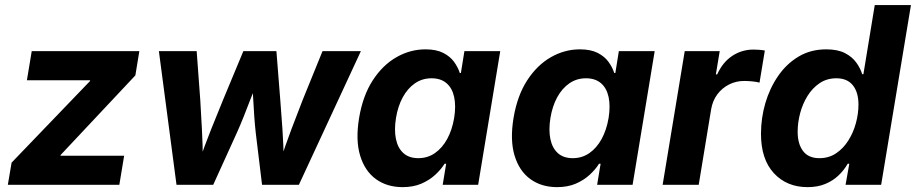

<svg xmlns="http://www.w3.org/2000/svg" viewBox="-20 -748 3707 777"><path d="M11.7 0 26.9 -89.8 344.2 -419.9 344.7 -423.3H88.9L108.4 -541H543.9L527.8 -442.9L225.6 -121.1L224.6 -117.7H482.4L462.9 0Z M694.3 0 623 -541H775.9L790.5 -342.8Q793.5 -288.1 797.1 -225.3Q800.8 -162.6 800.8 -88.4H783.7Q809.1 -161.1 834.2 -224.1Q859.4 -287.1 882.3 -342.8L964.8 -541H1098.6L1114.3 -342.8Q1118.7 -288.1 1123 -225.3Q1127.4 -162.6 1128.4 -88.4H1111.3Q1135.3 -161.1 1158.9 -223.9Q1182.6 -286.6 1204.6 -342.8L1285.2 -541H1440.4L1189.5 0H1040.5L1015.1 -209.5Q1011.7 -239.7 1009 -276.6Q1006.3 -313.5 1004.4 -352.5Q1002.4 -391.6 999.5 -426.3H1025.4Q1011.2 -392.1 996.3 -353.3Q981.4 -314.5 966.6 -277.1Q951.7 -239.7 938 -209.5L842.8 0Z M1609.4 9.3Q1545.9 9.3 1501 -23.4Q1456.1 -56.2 1437.3 -118.7Q1418.5 -181.2 1433.1 -270Q1448.2 -360.8 1488.5 -422.9Q1528.8 -484.9 1584.5 -516.6Q1640.1 -548.3 1701.7 -548.3Q1745.6 -548.3 1773.7 -533.9Q1801.8 -519.5 1817.6 -497.6Q1833.5 -475.6 1840.8 -452.6H1845.2L1859.4 -541H2004.4L1915 0H1771.5L1785.6 -85.4H1779.3Q1764.6 -62 1741 -40.3Q1717.3 -18.6 1684.8 -4.6Q1652.3 9.3 1609.4 9.3ZM1672.9 -107.9Q1710.4 -107.9 1740 -128.4Q1769.5 -148.9 1789.6 -185.3Q1809.6 -221.7 1817.9 -270.5Q1825.7 -319.3 1817.9 -355.5Q1810.1 -391.6 1786.9 -411.4Q1763.7 -431.2 1726.6 -431.2Q1688.5 -431.2 1658.9 -410.6Q1629.4 -390.1 1609.9 -354.2Q1590.3 -318.4 1582.5 -270.5Q1574.7 -222.2 1582.3 -185.5Q1589.8 -148.9 1612.5 -128.4Q1635.3 -107.9 1672.9 -107.9Z M2234.4 9.3Q2170.9 9.3 2126 -23.4Q2081.1 -56.2 2062.3 -118.7Q2043.5 -181.2 2058.1 -270Q2073.2 -360.8 2113.5 -422.9Q2153.8 -484.9 2209.5 -516.6Q2265.1 -548.3 2326.7 -548.3Q2370.6 -548.3 2398.7 -533.9Q2426.8 -519.5 2442.6 -497.6Q2458.5 -475.6 2465.8 -452.6H2470.2L2484.4 -541H2629.4L2540 0H2396.5L2410.6 -85.4H2404.3Q2389.6 -62 2366 -40.3Q2342.3 -18.6 2309.8 -4.6Q2277.3 9.3 2234.4 9.3ZM2297.9 -107.9Q2335.4 -107.9 2365 -128.4Q2394.5 -148.9 2414.6 -185.3Q2434.6 -221.7 2442.9 -270.5Q2450.7 -319.3 2442.9 -355.5Q2435.1 -391.6 2411.9 -411.4Q2388.7 -431.2 2351.6 -431.2Q2313.5 -431.2 2283.9 -410.6Q2254.4 -390.1 2234.9 -354.2Q2215.3 -318.4 2207.5 -270.5Q2199.7 -222.2 2207.3 -185.5Q2214.8 -148.9 2237.5 -128.4Q2260.3 -107.9 2297.9 -107.9Z M2661.6 0 2751 -541H2892.6L2877 -446.8H2882.3Q2904.8 -496.6 2943.6 -522Q2982.4 -547.4 3029.3 -547.4Q3040.5 -547.4 3053 -546.4Q3065.4 -545.4 3075.2 -543.5L3053.7 -413.6Q3043.9 -416.5 3025.9 -418.5Q3007.8 -420.4 2991.7 -420.4Q2958.5 -420.4 2930.2 -406Q2901.9 -391.6 2882.8 -366Q2863.8 -340.3 2857.9 -305.7L2807.6 0Z M3248 9.3Q3164.1 9.3 3111.8 -47.1Q3059.6 -103.5 3059.6 -206.5Q3059.6 -269.5 3077.1 -330.1Q3094.7 -390.6 3128.7 -440.2Q3162.6 -489.7 3211.7 -519Q3260.7 -548.3 3323.7 -548.3Q3370.1 -548.3 3399.7 -533Q3429.2 -517.6 3445.8 -494.1Q3462.4 -470.7 3469.2 -447.8H3474.1L3520 -727.5H3666.5L3545.9 0H3401.9L3417 -85.4H3410.6Q3396 -59.6 3373.5 -38.1Q3351.1 -16.6 3320.1 -3.7Q3289.1 9.3 3248 9.3ZM3295.9 -107.9Q3334.5 -107.9 3363.8 -127.7Q3393.1 -147.5 3413.3 -179.7Q3433.6 -211.9 3443.8 -250Q3454.1 -288.1 3454.1 -324.7Q3454.1 -374.5 3431.4 -402.8Q3408.7 -431.2 3364.7 -431.2Q3326.2 -431.2 3296.9 -411.4Q3267.6 -391.6 3247.8 -359.6Q3228 -327.6 3218 -289.6Q3208 -251.5 3208 -214.8Q3208 -166 3229.7 -137Q3251.5 -107.9 3295.9 -107.9Z"/></svg>

Font: Inter 17pt
Style: Bold Italic
Weight: 700
Italic angle: -9.3988°
Version: Version 4.001;git-66647c0bb